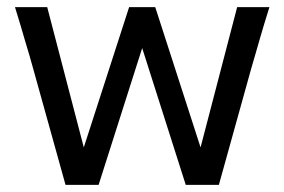

<svg xmlns="http://www.w3.org/2000/svg" viewBox="-20 -518 797 538"><path d="M415 -498 542 -105 644.5 -498H734.9Q726.1 -470.2 719.5 -448Q712.9 -425.8 707 -405.5Q701.2 -385.3 695.6 -366Q689.9 -346.7 683.6 -324.7L593.3 0H500.5L378.4 -383.3L256.3 0H163.6L73.2 -324.7Q67.9 -344.2 62.3 -363.3Q56.6 -382.3 50.5 -402.8Q44.4 -423.3 37.6 -446.8Q30.8 -470.2 22 -498H112.3L214.8 -105L341.8 -498Z"/></svg>

Font: Andika Eur
Style: Regular
Weight: 400
Designer: Victor Gaultney, Annie Olsen, Julie Remington, Don Collingsworth, Eric Hays, Becca Hirsbrunner
Foundry: SIL International
Version: Version 5.000